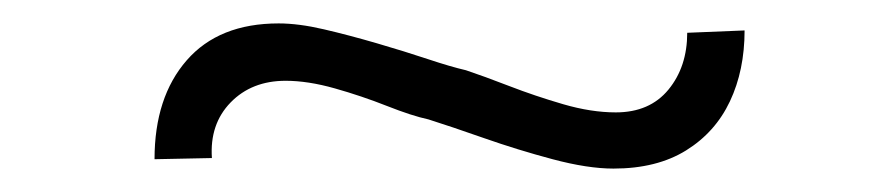

<svg xmlns="http://www.w3.org/2000/svg" viewBox="-20 -427 760 164"><path d="M504 -283Q482 -283 452 -291Q422 -299 393.5 -309Q365 -319 346 -325Q332 -328 310.5 -336.5Q289 -345 266 -351.5Q243 -358 224 -358Q195 -358 177 -339.5Q159 -321 161 -292L112 -291Q112 -344 139.5 -375.5Q167 -407 218 -407Q235 -407 256.5 -402Q278 -397 302 -390Q326 -383 345.5 -376.5Q365 -370 378 -367Q393 -362 415 -353.5Q437 -345 461 -338Q485 -331 506 -331Q535 -331 551 -350.5Q567 -370 567 -399L616 -401Q616 -367 603.5 -340.5Q591 -314 566 -298.5Q541 -283 504 -283Z"/></svg>

Font: Lexend Mega ExtraLight
Style: Regular
Weight: 250
Version: Version 1.007